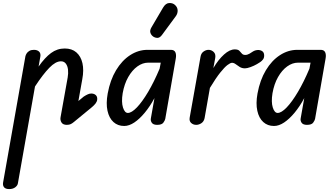

<svg xmlns="http://www.w3.org/2000/svg" viewBox="-45 -833 2237 1281"><path d="M16.5 428.5Q-7.5 428.5 -17.5 416.8Q-27.5 405 -24.5 385.5L124.5 -457.5Q126.5 -466.5 132.8 -476.5Q139 -486.5 151 -493.5Q163 -500.5 181 -500.5Q204 -500.5 216 -488.5Q228 -476.5 224 -454.5L212.5 -389Q254.5 -449 295.5 -479.2Q336.5 -509.5 387 -509.5Q434.5 -509.5 464.5 -483.5Q494.5 -457.5 505 -411.5Q515.5 -365.5 504 -304.5L478 -159L513.5 -188.5Q529 -198.5 541.5 -204Q554 -209.5 565.5 -209Q583.5 -208.5 594.5 -198Q605.5 -187.5 603.5 -168.5Q602.5 -156 593 -143.2Q583.5 -130.5 566.5 -116.5L448.5 -19.5Q438.5 -11 428 -5.5Q417.5 0 401 0Q375 0 365.2 -16Q355.5 -32 359 -50.5L406.5 -315.5Q411.5 -343.5 408.8 -368.2Q406 -393 394.2 -408.5Q382.5 -424 361.5 -424Q326 -424 283.8 -380.5Q241.5 -337 188.5 -256L74.5 389.5Q72.5 404.5 56.8 416.5Q41 428.5 16.5 428.5Z M783.5 7.5Q741 7.5 712 -18.8Q683 -45 672.2 -93.8Q661.5 -142.5 673.5 -209Q690 -299 729.2 -364.2Q768.5 -429.5 823.2 -465Q878 -500.5 939.5 -500.5H1095Q1117.5 -500.5 1125 -484.2Q1132.5 -468 1127.5 -441L1057.5 -39.5Q1055.5 -29.5 1045 -14.8Q1034.5 0 1003.5 0Q977.5 0 968 -13.8Q958.5 -27.5 961.5 -43L985.5 -178.5Q956 -123.5 921.2 -81.5Q886.5 -39.5 851.5 -16Q816.5 7.5 783.5 7.5ZM808 -79.5Q833 -79.5 868.5 -116.5Q904 -153.5 943.5 -220.2Q983 -287 1020 -375L1027.5 -415H944Q906.5 -415 871.5 -389.8Q836.5 -364.5 810.5 -318.8Q784.5 -273 773.5 -211Q764 -152 775.5 -115.8Q787 -79.5 808 -79.5Z M979.5 -587.5Q964.5 -597 958.8 -613.2Q953 -629.5 965.5 -650.5L1042.5 -781.5Q1060 -811.5 1083.5 -812.8Q1107 -814 1122.5 -800Q1139.5 -784.5 1140.2 -763.8Q1141 -743 1128 -725L1035.5 -599.5Q1022 -581.5 1007.8 -580.5Q993.5 -579.5 979.5 -587.5Z M1264 0Q1244.5 0 1230.5 -12.5Q1216.5 -25 1220.5 -48L1293 -455Q1297 -478 1313.2 -489.2Q1329.5 -500.5 1346 -500.5Q1365.5 -500.5 1380.5 -486.5Q1395.5 -472.5 1391 -446L1378.5 -379Q1412 -435.5 1449.8 -469.5Q1487.5 -503.5 1521.5 -503.5Q1543 -503.5 1552 -494.2Q1561 -485 1568.5 -475.8Q1576 -466.5 1591.5 -466.5Q1605.5 -466.5 1620 -475Q1634.5 -483.5 1642 -489Q1656 -498 1673.5 -499.2Q1691 -500.5 1704.2 -491.8Q1717.5 -483 1717.5 -462.5Q1717.5 -447 1710 -436.8Q1702.5 -426.5 1691.5 -419Q1680.5 -411.5 1669 -405Q1650 -394 1626.8 -385.5Q1603.5 -377 1589.5 -377Q1569.5 -377 1554.5 -386.2Q1539.5 -395.5 1527.5 -404.8Q1515.5 -414 1503 -414Q1492 -414 1472.5 -399.2Q1453 -384.5 1424 -348.2Q1395 -312 1355.5 -246.5L1320 -45Q1315.5 -22.5 1298.8 -11.2Q1282 0 1264 0Z M1783 7.5Q1740.5 7.5 1711.5 -18.8Q1682.5 -45 1671.8 -93.8Q1661 -142.5 1673 -209Q1689.5 -299 1728.8 -364.2Q1768 -429.5 1822.8 -465Q1877.5 -500.5 1939 -500.5H2094.5Q2117 -500.5 2124.5 -484.2Q2132 -468 2127 -441L2057 -39.5Q2055 -29.5 2044.5 -14.8Q2034 0 2003 0Q1977 0 1967.5 -13.8Q1958 -27.5 1961 -43L1985 -178.5Q1955.5 -123.5 1920.8 -81.5Q1886 -39.5 1851 -16Q1816 7.5 1783 7.5ZM1807.5 -79.5Q1832.5 -79.5 1868 -116.5Q1903.5 -153.5 1943 -220.2Q1982.5 -287 2019.5 -375L2027 -415H1943.5Q1906 -415 1871 -389.8Q1836 -364.5 1810 -318.8Q1784 -273 1773 -211Q1763.5 -152 1775 -115.8Q1786.5 -79.5 1807.5 -79.5Z"/></svg>

Font: Edu AU VIC WA NT Hand Medium
Style: Regular
Weight: 500
Version: Version 1.001